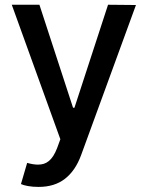

<svg xmlns="http://www.w3.org/2000/svg" viewBox="-20 -565 607 789"><path d="M142 -545.5 280.2 -122.2H285.9L424 -545.5L538.7 -544.4L313.2 72.8Q289.8 136.4 247 169.7Q204.2 203.1 138.5 203.1Q114.3 203.1 95 199.6Q75.6 196 66.1 191.4L91.6 104.4Q116.8 111.5 136.4 111.5Q149.1 111.5 160.3 108Q171.5 104.4 181.1 96.4Q190.7 88.4 199 75.5Q207.4 62.5 214.8 43.3L228 7.1L28.4 -545.5Z"/></svg>

Font: Cannonade Med
Style: Regular
Weight: 500
Designer: Rasmus Andersson
Foundry: rsms
Version: Version 3.012;git-f93a4a705